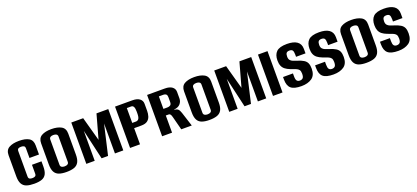

<svg xmlns="http://www.w3.org/2000/svg" viewBox="30 -1327 4699 2161"><g transform="rotate(-20 2379.5 -246.5)"><path d="M198 10Q143.4 10 107.1 -2.4Q70.8 -14.8 52.5 -47.2Q34.3 -79.5 34.3 -137.5V-390.3Q34.3 -452.5 79.2 -477.6Q124.1 -502.7 198.6 -502.7Q274.2 -502.7 316.5 -477.6Q358.9 -452.5 358.9 -390.3V-281.2H244.9V-395.4Q244.9 -417.3 232.7 -424.9Q220.6 -432.5 198.3 -432.5Q176 -432.5 164.4 -424.9Q152.8 -417.3 152.8 -395.4V-93.5Q152.8 -72.3 164.8 -64.5Q176.7 -56.8 198.3 -56.8Q220.2 -56.8 232.5 -64.5Q244.9 -72.3 244.9 -93.5V-199.5H358.9V-138.1Q358.9 -79.9 341.7 -47.5Q324.5 -15.2 289.2 -2.6Q253.9 10 198 10Z M584.6 10Q530.7 10 495 -2.8Q459.4 -15.5 441.9 -47.8Q424.3 -80.2 424.3 -137.5V-390.3Q424.3 -452.5 468.2 -477.6Q512 -502.7 585.2 -502.7Q658.7 -502.7 703.8 -477.6Q748.9 -452.5 748.9 -390.3V-138.1Q748.9 -80.5 731 -48.2Q713.1 -15.9 676.8 -2.9Q640.5 10 584.6 10ZM584.9 -56.8Q608.8 -56.8 621.8 -65.9Q634.9 -75 634.9 -93.5V-395.8Q634.9 -414.9 621.7 -423.7Q608.5 -432.5 584.9 -432.5Q562 -432.5 549 -423.7Q536 -414.9 536 -395.8V-93.5Q536 -75 549 -65.9Q562 -56.8 584.9 -56.8Z M823.5 0V-495H965.9L1045.1 -206.7L1125.3 -495H1266.3V0H1166.3V-358.6L1083.7 0H1006.5L923.9 -358.6V0Z M1347.5 0V-495H1553.5Q1611.2 -495 1641 -472.2Q1670.8 -449.5 1670.8 -411.3V-326.8Q1670.8 -292.9 1661.3 -262.2Q1651.8 -231.5 1626.3 -212.5Q1600.8 -193.4 1552.3 -193.4H1466.6V0ZM1466.6 -256.4H1510.4Q1533.1 -256.4 1545.3 -274.3Q1557.5 -292.2 1557.5 -339V-360.3Q1557.5 -397.3 1548.2 -415.8Q1538.9 -434.4 1519.1 -434.4H1466.6Z M1731.5 0V-495H1943Q2000.7 -495 2030.5 -472.2Q2060.3 -449.5 2060.3 -411.3V-334.7Q2060.3 -296.9 2035.7 -268.8Q2011 -240.6 1959.7 -236.5V-234.8Q1993 -230.3 2007 -216.8Q2021 -203.2 2031.5 -170.7L2086.4 0H1960.5L1918.2 -163.2Q1915.2 -176.2 1910.7 -185.5Q1906.1 -194.9 1899.8 -200.2Q1893.5 -205.6 1883.9 -205.6H1850.3V0ZM1850.3 -284.6H1897.1Q1919.3 -284.6 1933.8 -294.5Q1948.3 -304.3 1948.3 -332.5V-390.2Q1948.3 -413.6 1937 -424Q1925.6 -434.4 1905.9 -434.4H1850.3Z M2296.6 10Q2242.7 10 2207 -2.8Q2171.4 -15.5 2153.9 -47.8Q2136.3 -80.2 2136.3 -137.5V-390.3Q2136.3 -452.5 2180.2 -477.6Q2224 -502.7 2297.2 -502.7Q2370.7 -502.7 2415.8 -477.6Q2460.9 -452.5 2460.9 -390.3V-138.1Q2460.9 -80.5 2443 -48.2Q2425.1 -15.9 2388.8 -2.9Q2352.5 10 2296.6 10ZM2296.9 -56.8Q2320.8 -56.8 2333.8 -65.9Q2346.9 -75 2346.9 -93.5V-395.8Q2346.9 -414.9 2333.7 -423.7Q2320.5 -432.5 2296.9 -432.5Q2274 -432.5 2261 -423.7Q2248 -414.9 2248 -395.8V-93.5Q2248 -75 2261 -65.9Q2274 -56.8 2296.9 -56.8Z M2535.5 0V-495H2677.9L2757.1 -206.7L2837.3 -495H2978.3V0H2878.3V-358.6L2795.7 0H2718.5L2635.9 -358.6V0Z M3059.5 0V-495H3173.5V0Z M3400 6.4Q3312.1 6.4 3275.2 -25.4Q3238.2 -57.1 3238.2 -130.8V-161.2H3357V-124.7Q3357 -88 3368.5 -73.3Q3380 -58.7 3404 -58.7Q3426.5 -58.7 3439.9 -71.8Q3453.3 -84.8 3453.3 -123.6Q3453.3 -155.1 3441.7 -170.1Q3430.1 -185.1 3405.9 -194.6Q3381.6 -204 3342.9 -218Q3309.8 -230.8 3287.1 -248.5Q3264.3 -266.3 3253.4 -292.7Q3242.5 -319 3242.5 -356.7Q3242.5 -425.2 3279 -460.8Q3315.5 -496.4 3405.3 -496.4Q3484.1 -496.4 3525.6 -467Q3567.1 -437.6 3567.1 -378.8V-325H3453.8V-351.9Q3453.8 -388.5 3443.5 -402.6Q3433.2 -416.7 3406.7 -416.7Q3381 -416.7 3370.5 -403.6Q3360 -390.6 3360 -360.4Q3360 -332.6 3372.6 -317.7Q3385.2 -302.9 3405.6 -295Q3426 -287 3448.5 -280.1Q3497.6 -265.1 3524.8 -247.9Q3551.9 -230.7 3562.9 -205.3Q3573.8 -180 3573.8 -140.3Q3573.8 -60.5 3525.1 -27.1Q3476.4 6.4 3400 6.4Z M3784 6.4Q3696.1 6.4 3659.2 -25.4Q3622.2 -57.1 3622.2 -130.8V-161.2H3741V-124.7Q3741 -88 3752.5 -73.3Q3764 -58.7 3788 -58.7Q3810.5 -58.7 3823.9 -71.8Q3837.3 -84.8 3837.3 -123.6Q3837.3 -155.1 3825.7 -170.1Q3814.1 -185.1 3789.9 -194.6Q3765.6 -204 3726.9 -218Q3693.8 -230.8 3671.1 -248.5Q3648.3 -266.3 3637.4 -292.7Q3626.5 -319 3626.5 -356.7Q3626.5 -425.2 3663 -460.8Q3699.5 -496.4 3789.3 -496.4Q3868.1 -496.4 3909.6 -467Q3951.1 -437.6 3951.1 -378.8V-325H3837.8V-351.9Q3837.8 -388.5 3827.5 -402.6Q3817.2 -416.7 3790.7 -416.7Q3765 -416.7 3754.5 -403.6Q3744 -390.6 3744 -360.4Q3744 -332.6 3756.6 -317.7Q3769.2 -302.9 3789.6 -295Q3810 -287 3832.5 -280.1Q3881.6 -265.1 3908.8 -247.9Q3935.9 -230.7 3946.9 -205.3Q3957.8 -180 3957.8 -140.3Q3957.8 -60.5 3909.1 -27.1Q3860.4 6.4 3784 6.4Z M4176.6 10Q4122.7 10 4087 -2.8Q4051.4 -15.5 4033.9 -47.8Q4016.3 -80.2 4016.3 -137.5V-390.3Q4016.3 -452.5 4060.2 -477.6Q4104 -502.7 4177.2 -502.7Q4250.7 -502.7 4295.8 -477.6Q4340.9 -452.5 4340.9 -390.3V-138.1Q4340.9 -80.5 4323 -48.2Q4305.1 -15.9 4268.8 -2.9Q4232.5 10 4176.6 10ZM4176.9 -56.8Q4200.8 -56.8 4213.8 -65.9Q4226.9 -75 4226.9 -93.5V-395.8Q4226.9 -414.9 4213.7 -423.7Q4200.5 -432.5 4176.9 -432.5Q4154 -432.5 4141 -423.7Q4128 -414.9 4128 -395.8V-93.5Q4128 -75 4141 -65.9Q4154 -56.8 4176.9 -56.8Z M4561 6.4Q4473.1 6.4 4436.2 -25.4Q4399.2 -57.1 4399.2 -130.8V-161.2H4518V-124.7Q4518 -88 4529.5 -73.3Q4541 -58.7 4565 -58.7Q4587.5 -58.7 4600.9 -71.8Q4614.3 -84.8 4614.3 -123.6Q4614.3 -155.1 4602.7 -170.1Q4591.1 -185.1 4566.9 -194.6Q4542.6 -204 4503.9 -218Q4470.8 -230.8 4448.1 -248.5Q4425.3 -266.3 4414.4 -292.7Q4403.5 -319 4403.5 -356.7Q4403.5 -425.2 4440 -460.8Q4476.5 -496.4 4566.3 -496.4Q4645.1 -496.4 4686.6 -467Q4728.1 -437.6 4728.1 -378.8V-325H4614.8V-351.9Q4614.8 -388.5 4604.5 -402.6Q4594.2 -416.7 4567.7 -416.7Q4542 -416.7 4531.5 -403.6Q4521 -390.6 4521 -360.4Q4521 -332.6 4533.6 -317.7Q4546.2 -302.9 4566.6 -295Q4587 -287 4609.5 -280.1Q4658.6 -265.1 4685.8 -247.9Q4712.9 -230.7 4723.9 -205.3Q4734.8 -180 4734.8 -140.3Q4734.8 -60.5 4686.1 -27.1Q4637.4 6.4 4561 6.4Z"/></g></svg>

Font: Alumni Sans SC Thin
Style: Regular
Weight: 100
Designer: Robert E. Leuschke
Foundry: Robert E. Leuschke
Version: Version 1.018